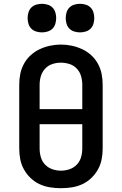

<svg xmlns="http://www.w3.org/2000/svg" viewBox="-20 -980 640 1008"><path d="M300 8Q271 8 242.5 3.5Q214 -1 188 -13Q162 -25 141 -45Q120 -65 106 -90Q92 -115 86.5 -143Q81 -171 81 -200V-535Q81 -564 86.5 -592Q92 -620 106 -645.5Q120 -671 141.5 -690.5Q163 -710 189 -722Q215 -734 243 -740Q271 -746 300 -746Q329 -746 357 -740Q385 -734 411 -722Q437 -710 458.5 -690.5Q480 -671 494 -645.5Q508 -620 513.5 -592Q519 -564 519 -535V-200Q519 -171 513.5 -143Q508 -115 494 -90Q480 -65 459 -45Q438 -25 412 -13Q386 -1 357.5 3.5Q329 8 300 8ZM412 -407V-535Q412 -558 405.5 -580.5Q399 -603 383 -620Q367 -637 344.5 -644Q322 -651 299 -651Q276 -651 254 -643.5Q232 -636 216.5 -619Q201 -602 194.5 -580Q188 -558 188 -535V-407ZM300 -84Q323 -84 345 -91.5Q367 -99 383 -115.5Q399 -132 405.5 -154.5Q412 -177 412 -200V-328H188V-200Q188 -177 194.5 -154.5Q201 -132 217 -115.5Q233 -99 255 -91.5Q277 -84 300 -84ZM400 -810Q385 -810 370 -814.5Q355 -819 344.5 -829.5Q334 -840 329.5 -855Q325 -870 325 -885Q325 -900 329.5 -915Q334 -930 344.5 -940.5Q355 -951 370 -955.5Q385 -960 400 -960Q415 -960 430 -955.5Q445 -951 455.5 -940.5Q466 -930 470.5 -915Q475 -900 475 -885Q475 -870 470.5 -855Q466 -840 455.5 -829.5Q445 -819 430 -814.5Q415 -810 400 -810ZM200 -810Q185 -810 170 -814.5Q155 -819 144.5 -829.5Q134 -840 129.5 -855Q125 -870 125 -885Q125 -900 129.5 -915Q134 -930 144.5 -940.5Q155 -951 170 -955.5Q185 -960 200 -960Q215 -960 230 -955.5Q245 -951 255.5 -940.5Q266 -930 270.5 -915Q275 -900 275 -885Q275 -870 270.5 -855Q266 -840 255.5 -829.5Q245 -819 230 -814.5Q215 -810 200 -810Z"/></svg>

Font: Iosevka Curly Slab SmBdEx
Style: Regular
Weight: 600
Width: 7
Monospace: yes
Designer: Belleve Invis
Foundry: Belleve Invis
Version: Version 11.1.0; ttfautohint (v1.8.3)